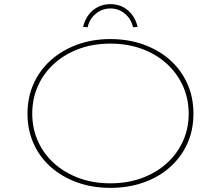

<svg xmlns="http://www.w3.org/2000/svg" viewBox="-20 -899 1068 929"><path d="M514 10Q426 10 352 -17Q278 -44 224.5 -92Q171 -140 142 -205.5Q113 -271 113 -349Q113 -427 142 -492.5Q171 -558 224.5 -606.5Q278 -655 352 -682.5Q426 -710 514 -710Q602 -710 676 -683Q750 -656 803.5 -608Q857 -560 886.5 -494Q916 -428 916 -349Q916 -270 886.5 -204.5Q857 -139 803.5 -91Q750 -43 676 -16.5Q602 10 514 10ZM514 -12Q597 -12 666.5 -37.5Q736 -63 786.5 -108.5Q837 -154 865 -215.5Q893 -277 893 -349Q893 -421 865 -483Q837 -545 786.5 -591Q736 -637 666.5 -662.5Q597 -688 514 -688Q431 -688 362 -662.5Q293 -637 242.5 -591.5Q192 -546 164 -484Q136 -422 136 -349Q136 -277 164 -215Q192 -153 242.5 -108Q293 -63 362 -37.5Q431 -12 514 -12ZM404 -767 382 -769Q390 -802 408 -826.5Q426 -851 453.5 -865Q481 -879 514 -879Q548 -879 575 -865Q602 -851 620 -826.5Q638 -802 646 -769L624 -767Q614 -808 584 -833Q554 -858 514 -858Q475 -858 444 -833Q413 -808 404 -767Z"/></svg>

Font: Lexend Peta Thin
Style: Regular
Weight: 250
Version: Version 1.007